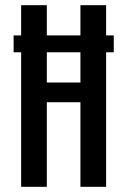

<svg xmlns="http://www.w3.org/2000/svg" viewBox="-20 -720 490 740"><path d="M61.5 0V-518.5H32.5V-583.5H61.5V-700H160.5V-583.5H290V-700H389V-583.5H418.5V-518.5H389V0H290V-326H160.5V0ZM160.5 -402H290V-518.5H160.5Z"/></svg>

Font: Trispace Condensed
Style: Regular
Weight: 400
Width: 3
Designer: Tyler Finck
Foundry: Etcetera Type Company
Version: Version 1.210; ttfautohint (v1.8.3)